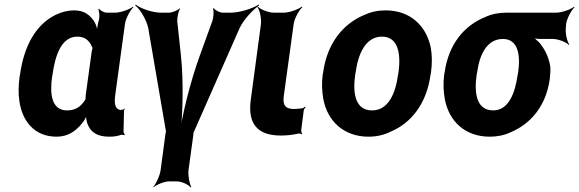

<svg xmlns="http://www.w3.org/2000/svg" viewBox="-20 -583 2513 833"><path d="M504 -107 506 -104 503 -106C476 -109 476 -140 480 -171L522 -478C525 -502 545 -539 559 -552L557 -554C542 -542 503 -528 479 -528H444C432 -528 415 -537 410 -545L406 -542C411 -535 413 -510 409 -497C405 -482 400 -458 401 -446L404 -447C402 -457 397 -475 391 -486C373 -516 347 -538 302 -538C273 -538 247 -531 220 -518C134 -475 84 -382 67 -260L65 -250C60 -212 59 -177 64 -145C76 -59 128 10 226 10C274 10 309 -14 336 -48C346 -59 355 -77 357 -87H354C352 -77 355 -58 359 -47C372 -11 400 10 453 10C474 10 489 8 505 2C509 1 516 2 519 4L522 0C519 -1 515 -8 516 -13L518 -102C517 -105 521 -108 522 -110L519 -112C518 -111 515 -107 513 -107ZM378 -360 352 -171C351 -165 352 -159 351 -153C351 -153 350 -149 351 -149L352 -153C351 -153 349 -149 349 -149C331 -121 308 -104 271 -104C205 -104 195 -172 206 -250L208 -260C219 -341 246 -424 315 -424C348 -424 366 -408 377 -384C378 -382 382 -373 383 -374V-378C382 -377 378 -363 378 -360Z M765 -342 749 -491C748 -506 755 -536 761 -545L759 -547C752 -538 726 -528 713 -528H679C641 -528 590 -546 569 -563L567 -559C588 -543 615 -498 623 -462L699 -19C700 -18 700 -9 701 -9V-13C700 -13 698 -4 698 -3L677 154C674 178 657 215 645 228L646 230C659 218 693 204 713 204H748C768 204 798 218 807 230L810 228C802 215 795 178 798 154L819 1C819 0 820 -9 819 -9L818 -5C819 -5 822 -14 823 -15L1020 -462C1037 -498 1079 -543 1104 -559L1102 -563C1077 -546 1019 -528 981 -528H947C934 -528 913 -538 907 -548L904 -545C909 -536 906 -506 901 -491L847 -342C806 -230 769 -80 758 8H762C773 -80 777 -229 765 -342Z M1198 5C1227 5 1250 2 1272 -3C1277 -5 1286 -3 1289 0L1291 -3C1288 -6 1286 -15 1287 -20L1298 -105C1299 -110 1304 -115 1306 -118L1303 -120C1301 -118 1295 -113 1290 -113L1282 -112L1258 -110C1219 -110 1206 -125 1211 -165L1254 -478C1257 -502 1277 -539 1292 -552L1289 -554C1274 -542 1235 -528 1211 -528H1169C1145 -528 1110 -542 1099 -554L1097 -552C1107 -539 1115 -502 1112 -478L1068 -150C1054 -47 1096 5 1198 5Z M1382 -269 1380 -259C1375 -220 1377 -185 1383 -152C1401 -58 1471 10 1579 10C1613 10 1645 3 1673 -11C1765 -49 1831 -134 1848 -259L1850 -269C1855 -308 1855 -343 1849 -376C1830 -470 1761 -538 1653 -538C1619 -538 1588 -531 1560 -518C1467 -479 1399 -394 1382 -269ZM1709 -269 1707 -259C1696 -176 1664 -104 1594 -104C1523 -104 1509 -175 1521 -259L1523 -269C1534 -351 1567 -424 1637 -424C1707 -424 1720 -352 1709 -269Z M2435 -464 2436 -478C2439 -502 2459 -539 2473 -552L2471 -554C2456 -542 2417 -528 2393 -528H2177C2143 -528 2113 -522 2085 -509C1993 -472 1926 -390 1909 -269L1907 -259C1902 -220 1904 -185 1910 -152C1928 -58 1996 10 2105 10C2138 10 2167 4 2195 -9C2282 -45 2349 -123 2365 -239L2366 -249C2368 -266 2369 -282 2367 -297C2360 -337 2343 -371 2320 -398C2311 -407 2297 -420 2289 -424L2287 -420C2295 -416 2313 -414 2327 -414H2378C2402 -414 2437 -400 2448 -388L2450 -390C2440 -403 2432 -440 2435 -464ZM2162 -414C2227 -414 2239 -346 2228 -269L2226 -259C2215 -180 2187 -104 2120 -104C2049 -104 2036 -175 2048 -259L2050 -269C2061 -349 2094 -414 2162 -414Z"/></svg>

Font: Asimov
Style: EdgeNarIt
Weight: 500
Designer: Google
Version: Version 2.000980: 2014